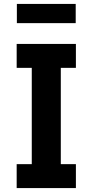

<svg xmlns="http://www.w3.org/2000/svg" viewBox="-20 -959 472 979"><path d="M65 0H367V-122H290V-613H367V-735H65V-613H142V-122H65ZM66 -841H366V-939H66Z"/></svg>

Font: Iosevka Sparkle Heavy
Style: Regular
Weight: 900
Designer: Belleve Invis
Foundry: Belleve Invis
Version: Version 4.5.0; ttfautohint (v1.8.3)